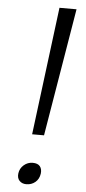

<svg xmlns="http://www.w3.org/2000/svg" viewBox="-59 -901 422 942"><g transform="rotate(5 151.5 -430.0)"><path d="M115.2 -238.3 194.8 -868.2H278.8L173.8 -238.3ZM64.5 -41.5Q67.9 -66.4 86.9 -82.8Q106 -99.1 130.4 -99.1Q155.8 -99.1 166.5 -85.4Q177.2 -71.8 174.3 -49.3Q170.4 -22.5 151.9 -7.1Q133.3 8.3 107.9 8.3Q86.9 8.3 74.2 -4.9Q61.5 -18.1 64.5 -41.5Z"/></g></svg>

Font: HaufeMerriweatherSansLt
Style: Italic
Weight: 300
Designer: Eben Sorkin ( eben@eyebytes.com )
Foundry: Eben Sorkin
Version: Version 1.56